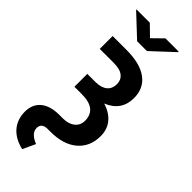

<svg xmlns="http://www.w3.org/2000/svg" viewBox="-363 -981 1240 1240"><g transform="rotate(45 257.0 -361.0)"><path d="M239.7 -871.6 311 -941.4H431.6V-936L284.2 -798.8H194.8L47.4 -937V-941.4H168ZM298.8 -511.7Q298.8 -548.8 271.7 -571Q244.6 -593.3 186.5 -593.3H59.1V-710.9H185.1Q310.1 -710.9 375.2 -662.6Q440.4 -614.3 440.4 -525.4Q440.4 -409.7 329.1 -364.3Q393.6 -343.8 427.7 -302Q461.9 -260.3 461.9 -199.2Q461.9 -102.5 395.8 -46.1Q329.6 10.3 212.4 10.3H185.1Q131.8 11.2 131.8 56.2Q131.8 104 202.6 132.3L162.6 218.8Q87.4 201.7 45.9 154.8Q4.4 107.9 3.4 36.6Q3.4 -31.7 47.4 -69.1Q91.3 -106.4 173.8 -107.4H210Q260.7 -107.9 290.5 -132.6Q320.3 -157.2 320.3 -197.3Q320.3 -304.7 184.1 -304.7H116.2V-422.4H193.8Q244.1 -423.3 271.5 -446.3Q298.8 -469.2 298.8 -511.7Z"/></g></svg>

Font: MAUL Bold
Style: Bold
Weight: 700
Designer: MAUL
Version: Version 1.0; 2020; ttfautohint (v1.8.3)